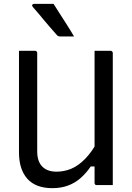

<svg xmlns="http://www.w3.org/2000/svg" viewBox="-20 -965 690 1001"><path d="M568 0Q554 0 540 0Q526 0 512 0Q498 0 484 0Q482 0 480 -0.5Q478 -1 477 -2Q476 -3 475 -4.5Q474 -6 473.5 -7.5Q473 -9 473 -11Q473 -97 473 -183Q473 -269 473 -355.5Q473 -442 473 -528Q473 -614 473 -700Q487 -700 501 -700Q515 -700 529 -700Q543 -700 557 -700Q560 -700 562.5 -698.5Q565 -697 566.5 -694.5Q568 -692 568 -689Q568 -616 568 -543Q568 -470 568 -396.5Q568 -323 568 -250Q568 -177 568 -104Q568 -77 568 -51Q568 -25 568 0ZM253 16Q209 16 176.5 3.5Q144 -9 122.5 -33Q101 -57 90 -91.5Q79 -126 79 -170Q79 -234 79 -304.5Q79 -375 79 -450Q79 -525 79 -601Q79 -626 79 -650.5Q79 -675 79 -700Q100 -700 121 -700Q142 -700 163 -700Q167 -700 169 -698.5Q171 -697 172.5 -694.5Q174 -692 174 -689Q174 -604 174 -516Q174 -428 174 -342Q174 -256 174 -175Q174 -124 200 -97Q226 -70 275 -70Q315 -70 352 -85.5Q389 -101 424.5 -137.5Q460 -174 494 -236V-97H453Q429 -62 400 -36.5Q371 -11 334.5 2.5Q298 16 253 16ZM259 -945Q279 -914 296 -887Q313 -860 330.5 -833Q348 -806 366 -775Q354 -775 344 -775Q334 -775 322 -775Q310 -775 293 -775Q287 -775 282.5 -777.5Q278 -780 276 -783Q252 -810 236.5 -828Q221 -846 208.5 -861Q196 -876 182.5 -892.5Q169 -909 150 -930Q146 -935 148.5 -940Q151 -945 157 -945Q178 -945 191.5 -945Q205 -945 220 -945Q235 -945 259 -945Z"/></svg>

Font: Recursive
Style: Regular
Weight: 400
Version: Version 1.085